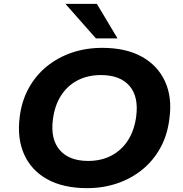

<svg xmlns="http://www.w3.org/2000/svg" viewBox="-20 -964 947 995"><path d="M431 11Q309 11 226 -34.5Q143 -80 105.5 -163Q68 -246 82 -357Q92 -440 128.5 -506.5Q165 -573 222 -619.5Q279 -666 352 -691Q425 -716 510 -716Q632 -716 714.5 -670.5Q797 -625 835 -542.5Q873 -460 858 -350Q848 -265 811.5 -198.5Q775 -132 718 -85.5Q661 -39 588 -14Q515 11 431 11ZM437 -130Q506 -130 559 -158.5Q612 -187 644.5 -239Q677 -291 686 -362Q699 -464 650.5 -519.5Q602 -575 503 -575Q434 -575 381 -547Q328 -519 295.5 -467.5Q263 -416 254 -344Q241 -242 290 -186Q339 -130 437 -130ZM477 -765 319 -944H482L589 -765Z"/></svg>

Font: Nunito Sans 10pt SemiExpanded ExtraBold
Style: Italic
Weight: 800
Width: 6
Italic angle: -9°
Designer: Vernon Adams
Foundry: Vernon Adams
Version: Version 3.101;gftools[0.9.27]